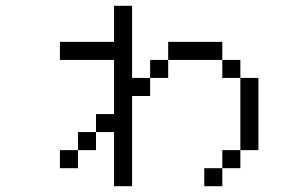

<svg xmlns="http://www.w3.org/2000/svg" viewBox="-20 -520 1040 665"><path d="M375 -62.5V125H437.5V-187.5H500V-250H437.5Q437.5 -250 437.5 -500H375Q375 -500 375 -375H187.5V-312.5H375V-125H312.5V-62.5H250V0H187.5V62.5H250V0H312.5V-62.5ZM750 62.5H687.5V125H750ZM750 62.5H812.5V0H750ZM812.5 0H875Q875 0 875 -250H812.5Q812.5 -250 812.5 0ZM500 -250H562.5V-312.5H500ZM812.5 -250V-312.5H750V-250ZM562.5 -312.5H750V-375H562.5Z"/></svg>

Font: CalcUnifontExMono
Style: Regular
Weight: 500
Version: Version 15.0.06